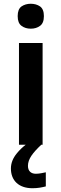

<svg xmlns="http://www.w3.org/2000/svg" viewBox="-20 -771 327 1023"><path d="M144 -751C125 -751 108.4 -746.1 94.7 -736.8C81.1 -727.1 74.2 -710 74.2 -685.1C74.2 -660.2 81.1 -643.1 94.7 -633.3C108.4 -623 125 -618.2 144 -618.2C163.1 -618.2 179.7 -623 193.4 -633.3C207 -643.1 213.9 -660.2 213.9 -685.1C213.9 -710 207 -727.1 193.4 -736.8C179.7 -746.1 163.1 -751 144 -751ZM81.1 -542V0H117.2C100.1 13.2 84 28.3 69.8 45.9C48.8 71.3 38.1 98.1 38.1 127C38.1 190.9 80.1 231.9 152.8 231.9C182.1 231.9 202.6 227.5 224.1 222.2V147C210.4 149.4 192.4 154.8 170.9 154.8C145.5 154.8 128.9 140.6 128.9 112.8C128.9 75.7 154.8 43 200.2 0H207V-542Z"/></svg>

Font: Noto Reveo Sans
Style: Regular
Weight: 600
Designer: Monotype Design Team
Foundry: Monotype Imaging Inc.
Version: Version 2.007